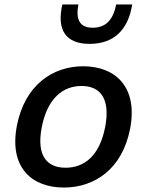

<svg xmlns="http://www.w3.org/2000/svg" viewBox="-20 -830 660 862"><path d="M564 -251.5C600.5 -439 498.5 -532.5 353 -532.5C218 -532.5 91.5 -449 56 -266.5C19.5 -79 122 12 267 12C402.5 12 528.5 -69 564 -251.5ZM452 -259C426.5 -129.5 358 -77 274.5 -77C191.5 -77 142.5 -129.5 167.5 -259C193 -389 262.5 -444 346 -444C429 -444 477 -389 452 -259ZM332 -810H260C233.5 -695.5 275 -633 382.5 -633C490.5 -633 555.5 -695.5 573.5 -810H501.5C489 -744 457 -705.5 396.5 -705.5C336 -705.5 319.5 -744 332 -810Z"/></svg>

Font: Monaspace Neon Medium
Style: Italic
Weight: 500
Italic angle: -11°
Designer: Riley Cran & the Lettermatic Team
Foundry: Lettermatic
Version: Version 1.200 (Monaspace Neon)